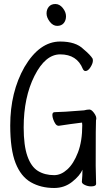

<svg xmlns="http://www.w3.org/2000/svg" viewBox="-20 -920 540 957"><path d="M250 17Q184 17 134 -11.5Q84 -40 57.5 -107.5Q31 -175 31 -295Q31 -461 102 -586Q177 -713 280 -713Q358 -713 396 -675Q431 -646 442 -627L443 -618Q443 -604 431 -585Q419 -566 406 -566Q398 -566 393 -576Q364 -649 280 -649Q206 -649 152 -542Q98 -435 98 -285Q98 -195 116.5 -142Q135 -89 169 -68Q203 -47 250 -47Q284 -47 315.5 -75.5Q347 -104 368.5 -160Q390 -216 390 -296L389 -309Q331 -302 273 -293Q263 -293 256.5 -302.5Q250 -312 245.5 -324.5Q241 -337 241 -347Q241 -361 253 -361Q287 -361 399 -370Q414 -374 425 -374Q433 -374 441 -366Q449 -358 454.5 -348Q460 -338 460 -331Q460 -325 458.5 -320.5Q457 -316 457 -94L459 -4Q459 9 434 9Q418 9 403 2Q388 -5 388 -14Q391 -44 391 -74Q378 -44 339.5 -13.5Q301 17 250 17ZM265 -791Q244 -791 228 -812Q212 -833 212 -853Q212 -873 223.5 -886.5Q235 -900 256 -900Q277 -900 293 -880Q309 -860 309 -839Q309 -818 297.5 -804.5Q286 -791 265 -791Z"/></svg>

Font: LXGW WenKai Mono Lite
Style: Regular
Weight: 400
Monospace: yes
Designer: LXGW / Fontworks Inc.
Foundry: LXGW / Fontworks Inc.
Version: Version 1.520; June 14, 2025